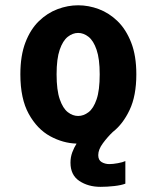

<svg xmlns="http://www.w3.org/2000/svg" viewBox="-20 -532 590 726"><path d="M454 77V162.5Q438.5 168.5 411.8 171.5Q385 174.5 360 174.5Q313.5 174.5 280 152.2Q246.5 130 246.5 83Q246.5 62.5 253.2 44.2Q260 26 269.5 11Q218 9.5 169.2 -17.2Q120.5 -44 88.8 -101.2Q57 -158.5 57 -251Q57 -321.5 76 -371.2Q95 -421 127 -452Q159 -483 197.8 -497.5Q236.5 -512 275.5 -512Q315 -512 353.8 -497.5Q392.5 -483 424.5 -452Q456.5 -421 476 -371.2Q495.5 -321.5 495.5 -251Q495.5 -170 470.2 -116.5Q445 -63 406.5 -33Q386.5 -14 369 9.8Q351.5 33.5 351.5 54.5Q351.5 73.5 364.5 81Q377.5 88.5 393.5 88.5Q407 88.5 426 85Q445 81.5 454 77ZM275.5 -93.5Q296 -93.5 314.8 -107.8Q333.5 -122 345.2 -156.2Q357 -190.5 357 -251Q357 -309.5 345.2 -343.8Q333.5 -378 314.8 -392.8Q296 -407.5 275.5 -407.5Q255 -407.5 236.2 -392.8Q217.5 -378 205.8 -344Q194 -310 194 -251Q194 -191 206 -156.5Q218 -122 236.5 -107.8Q255 -93.5 275.5 -93.5Z"/></svg>

Font: Trispace SemiCondensed SemiBold
Style: Regular
Weight: 600
Width: 4
Designer: Tyler Finck
Foundry: Etcetera Type Company
Version: Version 1.210; ttfautohint (v1.8.3)